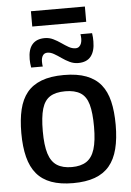

<svg xmlns="http://www.w3.org/2000/svg" viewBox="-60 -935 676 989"><g transform="rotate(-5 278.0 -440.5)"><path d="M34 -270Q34 -340 46.5 -392Q59 -444 87 -478.5Q115 -513 162 -531Q209 -549 278 -549Q347 -549 394 -531Q441 -513 469 -478.5Q497 -444 509.5 -392Q522 -340 522 -270Q522 -199 508.5 -146Q495 -93 466 -58.5Q437 -24 390.5 -7Q344 10 278 10Q212 10 165.5 -7Q119 -24 90 -58.5Q61 -93 47.5 -146Q34 -199 34 -270ZM145 -270Q145 -197 158.5 -154Q172 -111 201.5 -92Q231 -73 278 -73Q325 -73 354 -92Q383 -111 396.5 -154Q410 -197 410 -270Q410 -343 398 -385.5Q386 -428 356.5 -446.5Q327 -465 278 -465Q228 -465 199 -446.5Q170 -428 157.5 -385.5Q145 -343 145 -270ZM114 -602Q112 -613 111 -624Q110 -635 110 -645Q110 -696 132 -721.5Q154 -747 197 -747Q220 -747 240.5 -737Q261 -727 279.5 -714Q298 -701 315.5 -691Q333 -681 351 -681Q362 -681 369.5 -687.5Q377 -694 380.5 -704.5Q384 -715 384 -727Q384 -732 383.5 -739Q383 -746 382 -751H442Q444 -740 444.5 -729Q445 -718 445 -708Q445 -658 423.5 -631Q402 -604 358 -604Q335 -604 314 -614Q293 -624 274 -637.5Q255 -651 237.5 -661Q220 -671 204 -671Q188 -671 180 -659Q172 -647 172 -627Q172 -621 172.5 -614Q173 -607 174 -602ZM138 -812V-891H417V-812Z"/></g></svg>

Font: Georama ExtraCondensed Thin Medium
Style: Regular
Weight: 500
Version: Version 1.001